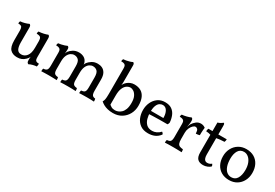

<svg xmlns="http://www.w3.org/2000/svg" viewBox="43 -1636 3676 2564"><g transform="rotate(30 1881.0 -354.0)"><path d="M225 4Q158 4 120 -35Q82 -74 82 -174V-325Q82 -360 72 -377.5Q62 -395 16 -396Q16 -407 17.5 -415.5Q19 -424 23 -433Q54 -435 90.5 -445Q127 -455 150 -467Q159 -464 165.5 -454.5Q172 -445 172 -423V-196Q172 -129 190.5 -93Q209 -57 255 -57Q305 -57 338.5 -99Q372 -141 372 -228V-330Q372 -365 359.5 -382.5Q347 -400 297 -401Q297 -412 298 -420.5Q299 -429 304 -438Q343 -440 380.5 -448.5Q418 -457 440 -467Q449 -464 455.5 -454.5Q462 -445 462 -423V-133L384 -96Q379 -83 370 -70.5Q361 -58 350 -47Q324 -21 295 -8.5Q266 4 225 4ZM404 9Q394 4 386.5 -5.5Q379 -15 379 -49Q379 -60 380.5 -80Q382 -100 389 -136H462Q462 -113 466 -97.5Q470 -82 483.5 -75Q497 -68 524 -68Q524 -58 523 -45.5Q522 -33 518 -22Q493 -21 460 -12.5Q427 -4 404 9Z M601 3Q601 -11 602 -21.5Q603 -32 606 -40Q646 -42 660.5 -59.5Q675 -77 675 -127V-325Q675 -349 670 -364Q665 -379 649 -387Q633 -395 600 -396Q600 -407 602 -416Q604 -425 609 -433Q626 -434 651.5 -439.5Q677 -445 701 -452.5Q725 -460 738 -467Q747 -464 753.5 -455Q760 -446 760 -427Q760 -411 758.5 -390Q757 -369 752 -328L742 -327Q756 -365 762.5 -378Q769 -391 772 -395Q788 -418 825.5 -442.5Q863 -467 915 -467Q957 -467 992 -448Q1027 -429 1043 -383Q1047 -371 1047 -350H1044Q1053 -375 1064 -390Q1081 -413 1118 -437.5Q1155 -462 1207 -462Q1245 -462 1277 -446.5Q1309 -431 1328.5 -395.5Q1348 -360 1348 -299V-127Q1348 -93 1354.5 -74.5Q1361 -56 1374.5 -49Q1388 -42 1408 -40Q1411 -31 1412 -21Q1413 -11 1413 3Q1391 1 1362.5 0.5Q1334 0 1304 0Q1284 0 1263 0.5Q1242 1 1222 1.5Q1202 2 1185 3Q1185 -11 1186 -21.5Q1187 -32 1190 -40Q1217 -42 1232 -49.5Q1247 -57 1253 -75.5Q1259 -94 1259 -127V-279Q1259 -350 1233.5 -375.5Q1208 -401 1167 -401Q1142 -401 1116 -384.5Q1090 -368 1073 -331.5Q1056 -295 1056 -234V-127Q1056 -75 1072 -58.5Q1088 -42 1126 -40Q1129 -31 1130 -21Q1131 -11 1131 3Q1106 1 1073.5 0.5Q1041 0 1012 0Q983 0 951.5 0.5Q920 1 893 3Q893 -11 894 -21.5Q895 -32 898 -40Q925 -42 940 -49.5Q955 -57 961 -75.5Q967 -94 967 -127V-284Q967 -355 941.5 -380.5Q916 -406 875 -406Q850 -406 824 -389.5Q798 -373 781 -336.5Q764 -300 764 -239V-127Q764 -77 779 -59.5Q794 -42 834 -40Q837 -31 838 -21Q839 -11 839 3Q822 2 801 1.5Q780 1 759 0.5Q738 0 720 0Q703 0 681 0.5Q659 1 638 1.5Q617 2 601 3Z M1610 -86Q1630 -65 1653.5 -51Q1677 -37 1712 -37Q1733 -37 1757.5 -45.5Q1782 -54 1805 -75Q1828 -96 1842.5 -134Q1857 -172 1857 -232Q1857 -296 1838 -333.5Q1819 -371 1793 -387.5Q1767 -404 1745 -404Q1716 -404 1688 -385.5Q1660 -367 1642 -325Q1624 -283 1624 -213V-54ZM1707 9Q1662 9 1625 0Q1588 -9 1560 -24.5Q1532 -40 1512 -59Q1523 -73 1528.5 -100Q1534 -127 1534 -186V-575Q1534 -599 1529.5 -614.5Q1525 -630 1509 -638Q1493 -646 1459 -646Q1459 -657 1461 -666Q1463 -675 1468 -683Q1483 -683 1510.5 -688Q1538 -693 1564 -701Q1590 -709 1602 -717Q1611 -714 1617.5 -705Q1624 -696 1624 -677V-416Q1624 -398 1622 -385.5Q1620 -373 1618 -362L1614 -273L1595 -319Q1608 -351 1617.5 -368Q1627 -385 1632 -393Q1641 -408 1660.5 -425.5Q1680 -443 1708 -455Q1736 -467 1769 -467Q1828 -467 1869.5 -443.5Q1911 -420 1933.5 -371Q1956 -322 1956 -245Q1956 -175 1925 -117.5Q1894 -60 1838 -25.5Q1782 9 1707 9Z M2248 9Q2177 9 2130 -23Q2083 -55 2059.5 -109.5Q2036 -164 2036 -229Q2036 -293 2061 -347Q2086 -401 2132.5 -434Q2179 -467 2243 -467Q2308 -467 2347.5 -439Q2387 -411 2406.5 -364Q2426 -317 2430 -260Q2426 -240 2415 -226Q2398 -226 2364 -226Q2330 -226 2287 -225.5Q2244 -225 2199 -223.5Q2154 -222 2114 -220V-271H2326Q2326 -337 2302 -378Q2278 -419 2234 -419Q2210 -419 2187 -404.5Q2164 -390 2149 -353.5Q2134 -317 2134 -250Q2134 -201 2146.5 -154.5Q2159 -108 2190.5 -77.5Q2222 -47 2280 -47Q2313 -47 2345 -62Q2377 -77 2402 -105Q2410 -101 2417.5 -91.5Q2425 -82 2426 -74Q2392 -29 2347.5 -10Q2303 9 2248 9Z M2671 -147Q2671 -104 2680 -81.5Q2689 -59 2709 -50.5Q2729 -42 2760 -40Q2763 -32 2764 -21.5Q2765 -11 2765 3Q2750 2 2729.5 1.5Q2709 1 2686 0.5Q2663 0 2639 0Q2604 0 2565.5 0.5Q2527 1 2507 3Q2507 -11 2508 -21.5Q2509 -32 2512 -40Q2539 -42 2554 -49.5Q2569 -57 2575 -75.5Q2581 -94 2581 -127V-227H2671ZM2671 -293V-214H2581V-325L2671 -423Q2671 -389 2665 -361.5Q2659 -334 2654 -307ZM2649 -301Q2660 -329 2666 -347Q2672 -365 2679 -377Q2701 -412 2731 -435Q2761 -458 2800 -458Q2838 -458 2869 -434Q2867 -418 2865 -397Q2863 -376 2862.5 -355Q2862 -334 2862 -316Q2853 -313 2837.5 -310Q2822 -307 2805 -307Q2803 -355 2789.5 -370Q2776 -385 2756 -385Q2739 -385 2719 -365.5Q2699 -346 2685 -314Q2671 -282 2671 -243ZM2581 -214V-325Q2581 -349 2576 -364Q2571 -379 2555 -387Q2539 -395 2506 -396Q2506 -407 2508 -416Q2510 -425 2515 -433Q2546 -435 2586 -445Q2626 -455 2649 -467Q2658 -464 2664.5 -454.5Q2671 -445 2671 -423Z M3097 9Q3038 9 3009.5 -21.5Q2981 -52 2981 -120V-391Q2966 -396 2950 -399.5Q2934 -403 2909 -404Q2909 -417 2911 -426.5Q2913 -436 2918 -448H2981V-580Q3001 -585 3020.5 -596Q3040 -607 3055 -620Q3065 -616 3068 -608Q3071 -600 3071 -568V-448H3201Q3201 -438 3199 -426.5Q3197 -415 3192 -404Q3156 -403 3126 -399.5Q3096 -396 3071 -391V-141Q3071 -108 3078 -86.5Q3085 -65 3098 -55Q3111 -45 3129 -45Q3150 -45 3165.5 -51Q3181 -57 3195 -69Q3208 -54 3210 -36Q3194 -17 3161.5 -4Q3129 9 3097 9Z M3496 9Q3428 9 3377 -20.5Q3326 -50 3298 -103.5Q3270 -157 3270 -229Q3270 -297 3299 -351Q3328 -405 3379 -436Q3430 -467 3496 -467Q3567 -467 3617.5 -437Q3668 -407 3695 -353.5Q3722 -300 3722 -229Q3722 -161 3693.5 -107Q3665 -53 3614.5 -22Q3564 9 3496 9ZM3504 -39Q3564 -39 3593 -88.5Q3622 -138 3622 -217Q3622 -279 3603.5 -324.5Q3585 -370 3554 -394.5Q3523 -419 3486 -419Q3428 -419 3399.5 -372Q3371 -325 3371 -250Q3371 -183 3387.5 -135.5Q3404 -88 3434 -63.5Q3464 -39 3504 -39Z"/></g></svg>

Font: Vollkorn
Style: Regular
Weight: 400
Designer: Friedrich Althausen
Foundry: Friedrich Althausen
Version: Version 5.001